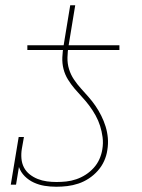

<svg xmlns="http://www.w3.org/2000/svg" viewBox="-20 -702 540 730"><path d="M84 -512V-530H222L247 -682H266L241 -530H434V-512ZM194 8Q171 8 149.5 4.5Q128 1 108.5 -8Q89 -17 74 -32Q59 -47 52 -67L41 0H21L51 -181H71L63 -136Q60 -118 61.5 -99.5Q63 -81 71 -65.5Q79 -50 93 -39Q107 -28 123.5 -21.5Q140 -15 158 -12.5Q176 -10 195 -10Q213 -10 232 -12Q251 -14 270 -20.5Q289 -27 306 -38Q323 -49 336.5 -64Q350 -79 358 -97Q366 -115 369 -134Q373 -158 370 -180.5Q367 -203 360.5 -223.5Q354 -244 343.5 -263Q333 -282 320 -299.5Q307 -317 292.5 -332.5Q278 -348 264 -364.5Q250 -381 238.5 -399.5Q227 -418 221.5 -439.5Q216 -461 217 -484Q218 -507 222 -530H241Q237 -507 236.5 -483.5Q236 -460 242.5 -439Q249 -418 261 -400Q273 -382 287.5 -366Q302 -350 316.5 -333.5Q331 -317 343 -299.5Q355 -282 365 -262Q375 -242 381.5 -221Q388 -200 390 -177.5Q392 -155 388 -131Q385 -110 376 -90Q367 -70 352 -53Q337 -36 318 -23.5Q299 -11 278 -4Q257 3 236 5.5Q215 8 194 8Z"/></svg>

Font: Iosevka Slab Thin Oblique
Style: Regular
Weight: 100
Italic angle: -9°
Monospace: yes
Designer: Belleve Invis
Foundry: Belleve Invis
Version: Version 11.1.0; ttfautohint (v1.8.3)